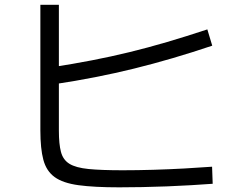

<svg xmlns="http://www.w3.org/2000/svg" viewBox="-20 -772 1040 810"><path d="M483 18.3Q377 18.3 311.2 9.3Q245.3 0.3 210.5 -25Q175.7 -50.3 163 -97.5Q150.3 -144.7 150.3 -221.7V-751.7H228.4V-220.3Q228.4 -164.3 237.2 -131Q246 -97.7 272.9 -81Q299.7 -64.4 353.5 -59Q407.3 -53.7 497.7 -53.7Q560.3 -53.7 627.2 -55.7Q694 -57.7 757.8 -61.2Q821.7 -64.7 874.7 -68.7L877.3 3.3Q835.7 6.3 786.2 9.3Q736.7 12.3 684 14.3Q631.3 16.3 579.8 17.3Q528.3 18.3 483 18.3ZM199.4 -488.4Q287.4 -502 367.7 -517.5Q448 -533 526 -552Q604 -571 684.7 -594.7Q765.3 -618.4 854.7 -648L875.4 -579.3Q706.4 -522.3 545.5 -482.6Q384.7 -443 210.7 -417Z"/></svg>

Font: M PLUS 1 Thin
Style: Regular
Weight: 100
Designer: Coji Morishita
Foundry: UNDERFOREST DESIGN
Version: Version 1.001